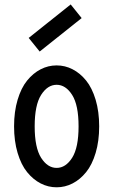

<svg xmlns="http://www.w3.org/2000/svg" viewBox="-20 -816 499 846"><path d="M154.8 -588.9 106.4 -648.9 291.5 -796.4 339.8 -736.3ZM299.8 -7.8Q266.6 9.3 229.5 9.3Q192.4 9.3 159.2 -7.8Q126 -24.9 99.6 -57.4Q73.2 -89.8 57.6 -142.1Q42 -194.3 42 -259.3Q42 -324.2 57.6 -376.5Q73.2 -428.7 99.6 -461.2Q126 -493.7 159.2 -510.7Q192.4 -527.8 229.5 -527.8Q266.6 -527.8 299.8 -510.7Q333 -493.7 359.4 -461.2Q385.7 -428.7 401.4 -376.5Q417 -324.2 417 -259.3Q417 -194.3 401.4 -142.1Q385.7 -89.8 359.4 -57.4Q333 -24.9 299.8 -7.8ZM161.1 -120.8Q189.5 -76.2 229.5 -76.2Q269.5 -76.2 297.9 -120.8Q326.2 -165.5 326.2 -259.3Q326.2 -353 297.9 -397.7Q269.5 -442.4 229.5 -442.4Q189.5 -442.4 161.1 -397.7Q132.8 -353 132.8 -259.3Q132.8 -165.5 161.1 -120.8Z"/></svg>

Font: Voltaire
Style: Regular
Weight: 400
Designer: Yvonne Schttler
Foundry: Yvonne Schttler
Version: Version 1.003